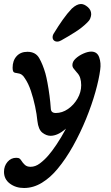

<svg xmlns="http://www.w3.org/2000/svg" viewBox="-54 -664 557 960"><path d="M232 -456Q222 -456 215.5 -462Q209 -468 209 -478Q209 -489 217 -500Q237 -533 259.5 -565Q282 -597 305 -621Q330 -644 351 -644Q367 -644 384.5 -629Q402 -614 402 -593Q402 -584 397.5 -572.5Q393 -561 382 -551Q357 -526 322.5 -504Q288 -482 252 -462Q242 -456 232 -456ZM66 276Q25 276 -4.5 254Q-34 232 -34 195Q-34 166 -16.5 145.5Q1 125 27 125Q39 125 44 129Q49 133 52 138Q60 151 70.5 160.5Q81 170 99 170Q123 170 145.5 153Q168 136 187 114Q204 95 228 59.5Q252 24 276 -21Q254 -2 235 6.5Q216 15 199 15Q178 15 158 -0.5Q138 -16 133 -59Q130 -92 121.5 -132Q113 -172 100.5 -209.5Q88 -247 70 -273Q63 -285 54 -291Q45 -297 28 -299Q16 -300 12.5 -306Q9 -312 9 -325Q9 -361 29 -383Q49 -405 83 -405Q124 -405 142 -373.5Q160 -342 173 -297Q178 -279 183.5 -249.5Q189 -220 193.5 -186Q198 -152 200 -121Q201 -99 225 -99Q257 -99 286 -119Q315 -139 333.5 -171Q352 -203 352 -238Q352 -258 347 -274Q342 -290 330 -302Q320 -314 314 -321.5Q308 -329 308 -339Q308 -356 324 -371Q340 -386 362.5 -396Q385 -406 402 -406Q432 -406 442 -377.5Q452 -349 447 -315Q441 -268 423 -204Q405 -140 376.5 -70Q348 0 311.5 65.5Q275 131 234 180Q199 223 156 249.5Q113 276 66 276Z"/></svg>

Font: Akaya Telivigala
Style: Regular
Weight: 400
Designer: Vaishnavi Murthy Yerkadithaya, Juan Luis Blanco Aristondo
Version: Version 1.002; ttfautohint (v1.8.3)